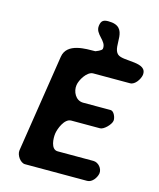

<svg xmlns="http://www.w3.org/2000/svg" viewBox="-129 -985 888 1075"><g transform="rotate(15 314.5 -447.0)"><path d="M337 -713C285 -712 171 -718 158 -633L70 -67C66 -39 93 0 120 0H480C510 0 532 -34 536 -58C540 -86 515 -117 485 -117H278C237 -117 235 -183 239 -210C243 -237 267 -303 307 -303H474C496 -303 533 -341 536 -363C539 -381 524 -417 505 -417H345C301 -417 278 -465 284 -503C288 -532 321 -590 358 -590H571C600 -590 624 -629 628 -652C640 -732 501 -697 466 -727C419 -767 492 -894 364 -894C336 -894 323 -886 319 -857C311 -804 382 -786 374 -737C372 -725 338 -714 337 -713Z"/></g></svg>

Font: Asimov Print
Style: Regular
Weight: 500
Designer: Google
Version: Version 2.000980: 2014